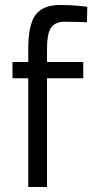

<svg xmlns="http://www.w3.org/2000/svg" viewBox="-20 -748 371 768"><path d="M313 -435V-500H168V-544Q167 -612 184 -637Q201 -662 242 -661Q267 -661 296 -660Q325 -659 328 -659L329 -721Q326 -721 291 -725Q257 -728 228 -728Q155 -730 124 -691Q92 -651 93 -545V-500H30V-435H93V0H168V-435Z"/></svg>

Font: RazerF5
Style: Regular
Weight: 400
Foundry: Razer Inc.
Version: Version 2